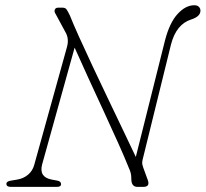

<svg xmlns="http://www.w3.org/2000/svg" viewBox="-20 -730 803 750"><path d="M144.5 -87.5Q131.5 -38 182 -28.5L203.5 -24.5Q218.5 -22 218.5 -10.5Q218.5 0 202 0H22Q5 0 5 -12Q5 -22 23.5 -24.5L47 -28.5Q71.5 -32.5 89.5 -47.5Q107.5 -62.5 114 -87L241.5 -546Q251 -579.5 235 -605.5L197.5 -675Q191 -684.5 194 -692.2Q197 -700 207 -700H225Q235.5 -700 240.5 -692.5Q245.5 -685 253 -669.5Q265 -639 288.5 -586.8Q312 -534.5 342 -470.8Q372 -407 403.5 -341.2Q435 -275.5 463 -216.8Q491 -158 510.5 -117L624.5 -572Q642.5 -641.5 673.8 -675.5Q705 -709.5 739 -709.5Q751 -709.5 757 -703.2Q763 -697 763 -688.5Q763 -665.5 727 -654Q668.5 -635.5 648 -556.5L539 -114Q536 -104 535.5 -95.8Q535 -87.5 539.5 -75.5L557 -27.5Q567.5 0 539.5 0H517Q493 0 493 -31Q493 -44 490.8 -53.5Q488.5 -63 481 -79.5Q467.5 -113.5 442.2 -170Q417 -226.5 386.2 -293Q355.5 -359.5 325.2 -425.2Q295 -491 271.5 -544Z"/></svg>

Font: Fraunces 9pt S050 Thin
Style: Italic
Weight: 100
Italic angle: -16°
Version: Version 1.000; ttfautohint (v1.8.3)